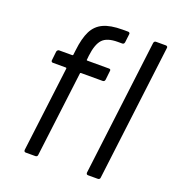

<svg xmlns="http://www.w3.org/2000/svg" viewBox="-128 -802 825 904"><g transform="rotate(20 284.5 -350.0)"><path d="M225 -530 223 -510Q222 -509 223 -507.5Q224 -506 226 -506H335Q345 -506 343 -496L338 -451Q336 -441 327 -441H218Q214 -441 214 -437L161 -10Q161 -6 158 -3Q155 0 150 0H102Q93 0 93 -10L146 -437Q146 -441 142 -441H77Q73 -441 70.5 -444Q68 -447 69 -451L74 -496Q75 -500 78 -503Q81 -506 85 -506H150Q152 -506 153.5 -507Q155 -508 155 -510L158 -534Q165 -595 183 -631Q201 -667 236.5 -683.5Q272 -700 332 -700H360Q365 -700 367.5 -697Q370 -694 369 -690L364 -648Q362 -638 353 -638H331Q277 -638 254.5 -613.5Q232 -589 225 -530ZM405 -10 489 -690Q491 -700 500 -700H549Q554 -700 556.5 -697Q559 -694 558 -690L474 -10Q474 -6 471 -3Q468 0 463 0H414Q405 0 405 -10Z"/></g></svg>

Font: Barlow
Style: Italic
Weight: 400
Italic angle: -7°
Designer: Jeremy Tribby
Foundry: Tribby Type
Version: Version 1.408